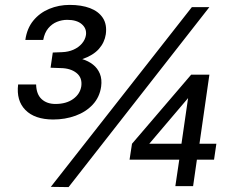

<svg xmlns="http://www.w3.org/2000/svg" viewBox="-20 -760 938 784"><path d="M196.5 -272Q121.5 -272.5 83.8 -310.8Q46 -349 54 -415H127.5Q128.5 -375 150 -355.2Q171.5 -335.5 206.5 -335.5Q250.5 -335.5 278.8 -355.8Q307 -376 312 -408Q316.5 -443 292.2 -462.2Q268 -481.5 227.5 -482L186.5 -483.5L195.5 -545.5L233.5 -547Q259.5 -548 280.2 -557.2Q301 -566.5 314.5 -582.2Q328 -598 331 -617Q334.5 -643.5 314 -661.2Q293.5 -679 254.5 -679Q233 -679 212.5 -670.8Q192 -662.5 177 -644.5Q162 -626.5 156.5 -597H83.5Q90 -644 116 -675.8Q142 -707.5 181 -723.8Q220 -740 264.5 -740Q312.5 -740 347.5 -726.8Q382.5 -713.5 400 -686.8Q417.5 -660 412 -620Q407 -586.5 383.8 -560.2Q360.5 -534 316 -518.5Q341 -511 359.8 -496.2Q378.5 -481.5 387.8 -459Q397 -436.5 393 -406.5Q387 -363.5 359 -333.2Q331 -303 288.5 -287.5Q246 -272 196.5 -272ZM260 4 187.5 3 763.5 -731H835ZM696 0 712 -108H509L519 -173L760.5 -455H835L794.5 -173H863.5L854 -108H784L768.5 0ZM589.5 -173H721L748 -359.5Z"/></svg>

Font: Public Sans Thin SemiBold
Style: Italic
Weight: 600
Italic angle: -8°
Version: Version 2.001